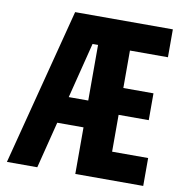

<svg xmlns="http://www.w3.org/2000/svg" viewBox="-87 -882 924 964"><g transform="rotate(10 375.0 -400.0)"><path d="M360.3 -237.5H199.6V-374.3H360.3V-657.8H332.3L166.5 0H11.7L218.4 -800H716.6V-657.8H522.9V-466.8H676.6V-330H522.9V-142.2H706.6V0H360.3Z"/></g></svg>

Font: Martian Mono VF sWd Rg
Style: Regular
Weight: 400
Width: 6
Monospace: yes
Designer: Roman Shamin
Foundry: Evil Martians
Version: Version 1.100